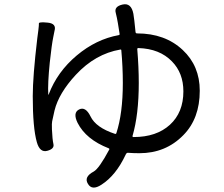

<svg xmlns="http://www.w3.org/2000/svg" viewBox="-20 -812 1040 891"><path d="M451 45Q407 74 388 41Q368 9 415 -16Q440 -30 487 -118Q489 -122 484 -124Q379 -165 340 -242Q317 -289 347 -304Q377 -319 400 -272Q425 -220 513 -191Q518 -189 520 -194Q550 -286 550 -427Q550 -501 543 -578Q543 -583 538 -582Q422 -562 332 -465Q253 -380 233 -299Q227 -274 222 -249Q220 -241 221 -212Q223 -165 228 -143Q233 -121 199 -112Q165 -103 151 -152Q132 -219 132 -366Q132 -457 153 -634L158 -672Q161 -696 160.5 -703.5Q160 -711 201 -707Q243 -703 233 -669Q232 -664 227 -639Q220 -605 211 -522Q201 -423 204 -374Q204 -369 206 -374Q246 -479 336 -554.5Q426 -630 531 -649Q536 -650 535 -655L527 -705Q523 -729 517 -753Q509 -782 549 -791Q589 -800 599 -748Q603 -725 609 -663Q610 -657 616 -657Q746 -657 828 -580Q907 -506 907 -391Q907 -262 831 -185Q749 -101 627 -101Q600 -101 573 -103Q567 -103 563 -94Q518 2 451 45ZM595 -181Q594 -176 600 -176Q706 -176 768.5 -233Q831 -290 831 -388Q831 -473 778 -527Q721 -586 622 -589Q617 -589 617 -584Q624 -500 624 -427Q624 -280 595 -181Z"/></svg>

Font: Resource Han Rounded JP
Style: Regular
Weight: 400
Designer: Cyano Hao (round all glyphs); Ryoko NISHIZUKA 西塚涼子 (kana, bopomofo & ideographs); Paul D. Hunt (Latin, Greek & Cyrillic)
Foundry: Cyano Hao
Version: 0.990